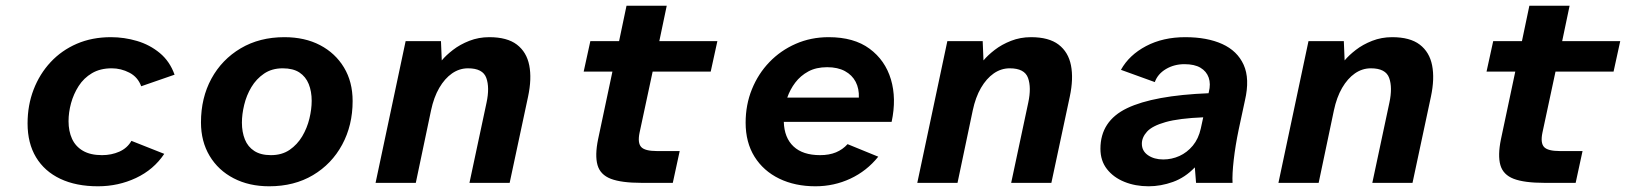

<svg xmlns="http://www.w3.org/2000/svg" viewBox="-20 -640 5728 672"><path d="M323.1 12Q246.2 12 191 -14.2Q135.7 -40.4 106.1 -89.6Q76.5 -138.8 76.5 -208Q76.5 -271.8 97.6 -326.5Q118.7 -381.2 157.1 -422.5Q195.6 -463.8 249 -486.9Q302.5 -509.9 368.1 -509.9Q415 -509.9 459.7 -496.6Q504.4 -483.3 539.3 -454.4Q574.2 -425.5 591 -378.6L474.2 -338.1Q462.5 -370.3 433 -385.6Q403.6 -400.9 371.1 -400.9Q330.8 -400.9 302 -383.9Q273.3 -367 255.3 -338.9Q237.4 -310.8 228.6 -278.7Q219.9 -246.6 219.9 -215.8Q219.9 -181.1 232.1 -154.2Q244.4 -127.3 270.4 -112.2Q296.5 -97 337.1 -97Q370 -97 397.7 -109.2Q425.4 -121.5 440 -147L554.9 -101.5Q517.9 -46.2 456 -17.1Q394.1 12 323.1 12Z M922.1 12Q851.7 12 797.8 -16Q743.9 -43.9 713.6 -94.5Q683.4 -145 683.4 -211.5Q683.4 -297.4 719.9 -364.6Q756.5 -431.8 822.5 -470.9Q888.5 -509.9 975.4 -509.9Q1046.8 -509.9 1100.2 -482Q1153.6 -454 1183.9 -403.8Q1214.2 -353.7 1214.2 -286.4Q1214.2 -201.3 1177.6 -133.7Q1141.1 -66.1 1075.4 -27Q1009.8 12 922.1 12ZM928.3 -97Q966.7 -97 993.7 -115.5Q1020.6 -134.1 1037.8 -162.9Q1054.9 -191.8 1062.9 -224.8Q1070.9 -257.9 1070.9 -287.1Q1070.9 -320.1 1060.5 -345.9Q1050.1 -371.7 1028 -386.3Q1005.9 -400.9 969.3 -400.9Q931.6 -400.9 904.3 -382.4Q877 -363.8 859.8 -335Q842.6 -306.1 834.7 -273.1Q826.7 -240 826.7 -210.8Q826.7 -177.9 837.1 -152Q847.4 -126.2 870.1 -111.6Q892.7 -97 928.3 -97Z M1294.5 0 1399.7 -496H1523.4L1526.2 -428.5Q1540.9 -446.4 1565.4 -465.3Q1589.9 -484.3 1622.6 -497.1Q1655.3 -509.9 1692.3 -509.9Q1755.1 -509.9 1789.1 -483.9Q1823.2 -457.8 1832.4 -411.3Q1841.6 -364.7 1828.3 -302L1763.8 0H1623.1L1682.9 -280.8Q1694.2 -333.5 1682.1 -367.2Q1670 -400.9 1618.1 -400.9Q1587.9 -400.9 1562.2 -383.1Q1536.6 -365.3 1517.4 -332.4Q1498.3 -299.5 1488.6 -253.5L1435.3 0Z M2225.8 0Q2155 0 2117.9 -14.2Q2080.9 -28.5 2071.3 -62.3Q2061.7 -96.2 2073.3 -152.6L2123.5 -389.5H2022.9L2046.2 -496H2146.8L2172.8 -620H2313.6L2287.6 -496H2490.8L2467.5 -389.5H2264.3L2218.5 -175.7Q2211.1 -139.8 2224.2 -125.5Q2237.2 -111.3 2279.6 -111.3H2358.9L2334.8 0Z M2834 12Q2762.7 12 2707.3 -14.8Q2652 -41.7 2620.8 -91.6Q2589.7 -141.6 2589.7 -210.7Q2589.7 -273.4 2611.7 -327.6Q2633.7 -381.9 2672.9 -422.6Q2712.1 -463.4 2765.1 -486.6Q2818.1 -509.9 2880.3 -509.9Q2968.9 -509.9 3023.5 -469.5Q3078.2 -429.1 3098.2 -362.2Q3118.2 -295.2 3100.7 -213.5H2723.3Q2725 -157.7 2757.4 -127.4Q2789.8 -97 2850.3 -97Q2882.2 -97 2905.9 -106.8Q2929.6 -116.7 2946.5 -135.5L3053.9 -91.6Q3013.7 -41.5 2956.3 -14.7Q2899 12 2834 12ZM2735.4 -298.4H2986Q2987.3 -329.5 2974.9 -353.5Q2962.5 -377.4 2937.3 -391.1Q2912.1 -404.8 2875 -404.8Q2836.6 -404.8 2809.1 -389.9Q2781.7 -375 2763.5 -351Q2745.3 -327 2735.4 -298.4Z M3190.5 0 3295.7 -496H3419.4L3422.2 -428.5Q3436.9 -446.4 3461.4 -465.3Q3485.9 -484.3 3518.6 -497.1Q3551.3 -509.9 3588.3 -509.9Q3651.1 -509.9 3685.1 -483.9Q3719.2 -457.8 3728.4 -411.3Q3737.6 -364.7 3724.3 -302L3659.8 0H3519.1L3578.9 -280.8Q3590.2 -333.5 3578.1 -367.2Q3566 -400.9 3514.1 -400.9Q3483.9 -400.9 3458.2 -383.1Q3432.6 -365.3 3413.4 -332.4Q3394.3 -299.5 3384.6 -253.5L3331.3 0Z M4000.2 12Q3953.5 12 3915.3 -3.6Q3877 -19.1 3854.3 -48.3Q3831.5 -77.5 3831.5 -119.3Q3831.5 -216.5 3924.7 -261.3Q4017.9 -306 4209.9 -313.7L4210.9 -317.9Q4218.1 -346.3 4210.4 -368.4Q4202.7 -390.4 4181.7 -402.9Q4160.7 -415.4 4125.6 -415.4Q4089.8 -415.4 4060.9 -398.4Q4032.1 -381.3 4021.8 -352.7L3903.3 -395.6Q3931.9 -447.4 3991.2 -478.7Q4050.5 -509.9 4128.3 -509.9Q4204.7 -509.9 4257.7 -486Q4310.7 -462 4332.8 -413.2Q4354.9 -364.3 4337.3 -288.5L4315.5 -187Q4303.7 -130.3 4298 -80.1Q4292.3 -29.9 4293.9 0H4166.2L4161.9 -54.2Q4127.9 -18.6 4085.4 -3.3Q4042.9 12 4000.2 12ZM4051.2 -81.9Q4080.9 -81.9 4107.9 -94Q4134.8 -106.2 4154.9 -130.3Q4174.9 -154.5 4182.8 -190.3L4191.3 -229.4Q4106.2 -225.9 4059.6 -212.7Q4013 -199.5 3994.7 -179.4Q3976.5 -159.3 3976.5 -137Q3976.5 -111.5 3998 -96.7Q4019.6 -81.9 4051.2 -81.9Z M4454.5 0 4559.7 -496H4683.4L4686.2 -428.5Q4700.9 -446.4 4725.4 -465.3Q4749.9 -484.3 4782.6 -497.1Q4815.3 -509.9 4852.3 -509.9Q4915.1 -509.9 4949.1 -483.9Q4983.2 -457.8 4992.4 -411.3Q5001.6 -364.7 4988.3 -302L4923.8 0H4783.1L4842.9 -280.8Q4854.2 -333.5 4842.1 -367.2Q4830 -400.9 4778.1 -400.9Q4747.9 -400.9 4722.2 -383.1Q4696.6 -365.3 4677.4 -332.4Q4658.3 -299.5 4648.6 -253.5L4595.3 0Z M5385.8 0Q5315 0 5277.9 -14.2Q5240.9 -28.5 5231.3 -62.3Q5221.7 -96.2 5233.3 -152.6L5283.5 -389.5H5182.9L5206.2 -496H5306.8L5332.8 -620H5473.6L5447.6 -496H5650.8L5627.5 -389.5H5424.3L5378.5 -175.7Q5371.1 -139.8 5384.2 -125.5Q5397.2 -111.3 5439.6 -111.3H5518.9L5494.8 0Z"/></svg>

Font: Atkinson Hyperlegible Mono ExtraLight
Style: Italic
Weight: 200
Italic angle: -12°
Monospace: yes
Designer: Elliott Scott, Megan Eiswerth, Linus Boman, Theodore Petrosky, Letters from Sweden
Foundry: Applied Design Works, Letters from Sweden
Version: Version 2.001